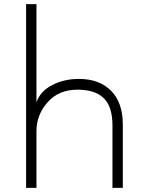

<svg xmlns="http://www.w3.org/2000/svg" viewBox="-20 -907 713 927"><path d="M361 -526Q459 -526 516 -469Q573 -412 573 -305V0H523V-301Q523 -389 484 -430Q445 -471 365 -474Q359 -474 353 -474Q264 -474 210 -413.5Q156 -353 156 -273V0H106V-887H156V-413Q174 -466 231.5 -496Q289 -526 361 -526Z"/></svg>

Font: Hilab Light
Style: Regular
Weight: 300
Designer: Cristianderson Lima
Foundry: Cristianderson
Version: Version 1.0